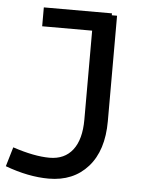

<svg xmlns="http://www.w3.org/2000/svg" viewBox="-79 -517 683 800"><g transform="rotate(5 262.0 -116.5)"><path d="M379 -463V-22Q379 101 318 169.5Q257 238 154 238Q69 238 -28 202L-4 121Q86 151 150 151Q213 151 247 107Q281 63 281 -20V-392H72V-471H357V-463Z"/></g></svg>

Font: BioRhyme Expanded
Style: Regular
Weight: 400
Width: 7
Designer: Aoife Mooney
Foundry: Aoife Mooney Type
Version: Version 1.001